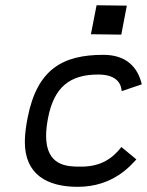

<svg xmlns="http://www.w3.org/2000/svg" viewBox="-20 -705 558 728"><path d="M346.2 -685.1 324.7 -575.2 439.9 -573.7 460.9 -683.6ZM162.1 -257.3C184.6 -374 244.1 -422.4 352.1 -422.4C430.2 -422.4 439.9 -379.9 441.4 -359.4L517.6 -385.3C502.4 -450.7 458.5 -497.1 372.1 -497.1C218.3 -497.1 120.6 -443.4 84.5 -257.3C78.1 -224.6 74.2 -194.3 74.2 -167C74.2 -44.4 157.2 3.4 274.9 3.4C411.1 3.4 477.1 -80.1 497.1 -100.6L440.4 -147.5C406.7 -105 363.8 -73.2 287.6 -73.2H281.2C235.4 -73.2 154.8 -75.7 154.8 -189.9C154.8 -209 157.2 -231.4 162.1 -257.3Z"/></svg>

Font: Fantasque Sans Mono
Style: RegItalic
Weight: 400
Italic angle: -11°
Monospace: yes
Designer: Jany Belluz
Version: Version 1.6.3